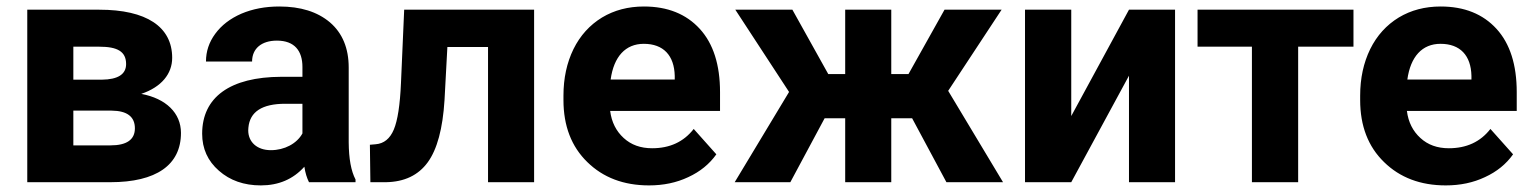

<svg xmlns="http://www.w3.org/2000/svg" viewBox="-20 -558 4691 588"><path d="M317.9 0C458.5 0 534.2 -52.7 534.2 -150.9C534.2 -211.9 488.3 -256.3 412.6 -270.5C474.6 -291.5 507.3 -332 507.3 -380.9C507.3 -476.1 428.2 -528.3 284.2 -528.3H63.5V0ZM204.6 -415H284.2C339.4 -415 366.2 -400.4 366.2 -361.8C366.2 -330.6 341.3 -314.5 292 -314H204.6ZM321.8 -219.2C369.1 -218.8 393.1 -200.7 393.1 -165C393.1 -130.4 368.2 -112.8 318.4 -112.8H204.6V-219.2Z M1068.8 0V-8.3C1055.2 -34.2 1048.3 -71.8 1047.9 -122.1V-351.1C1047.9 -410.2 1028.8 -456.5 990.7 -489.3C952.1 -522 900.4 -538.1 835.4 -538.1C792.5 -538.1 753.9 -530.8 719.2 -516.1C684.6 -501 658.2 -480.5 639.2 -454.6C620.1 -428.7 610.8 -400.4 610.8 -369.6H752C752 -409.2 780.8 -433.6 828.1 -433.6C882.3 -433.6 906.2 -401.9 906.2 -353V-322.8H841.3C684.6 -322.3 599.1 -260.3 599.1 -148.4C599.1 -103 616.2 -64.9 650.4 -35.2C684.1 -5.4 727.1 9.8 778.8 9.8C833.5 9.8 877.9 -9.3 912.1 -47.4C915 -28.3 919.9 -12.7 926.3 0ZM809.6 -98.1C766.6 -98.1 740.2 -123.5 740.2 -158.7L740.7 -167C745.1 -215.8 782.7 -240.2 853.5 -240.2H906.2V-149.4C889.2 -118.2 851.1 -98.1 809.6 -98.1Z M1217.8 -528.3 1208 -304.2C1205.1 -236.8 1197.8 -189 1186 -161.1C1174.3 -133.3 1155.8 -118.2 1130.4 -116.2L1112.8 -114.7L1114.3 0H1162.1C1218.8 -1 1261.2 -21.5 1290 -61C1318.8 -100.6 1335.9 -164.1 1341.3 -251L1350.1 -414.1H1474.6V0H1615.7V-528.3Z M1967.8 9.8C2011.7 9.8 2051.8 1.5 2087.9 -15.6C2124 -32.2 2152.8 -55.7 2173.8 -85.4L2104.5 -163.1C2073.7 -123.5 2031.2 -104 1977.1 -104C1941.9 -104 1913.1 -114.3 1890.1 -135.3C1867.2 -156.2 1853 -183.6 1848.6 -218.3H2185.1V-275.9C2185.1 -359.4 2164.6 -424.3 2123 -469.7C2081.5 -515.1 2024.4 -538.1 1952.1 -538.1C1903.8 -538.1 1861.3 -526.9 1823.7 -504.4C1786.1 -481.4 1756.8 -449.2 1736.3 -407.7C1715.8 -365.7 1705.6 -318.4 1705.6 -265.1V-251.5C1705.6 -172.4 1730 -108.9 1778.8 -61.5C1827.1 -14.2 1890.1 9.8 1967.8 9.8ZM1951.7 -423.8C2011.7 -423.8 2044.9 -388.2 2046.4 -325.7V-314.5H1850.1C1859.9 -384.8 1895.5 -423.8 1951.7 -423.8Z M2878.4 0H3051.8L2883.8 -279.8L3047.4 -528.3H2872.6L2762.2 -331.1H2709.5V-528.3H2568.4V-331.1H2516.6L2406.7 -528.3H2231.9L2396.5 -276.4L2230 0H2400.4L2505.4 -195.8H2568.4V0H2709.5V-195.8H2773.4Z M3260.7 -202.6V-528.3H3119.1V0H3260.7L3437.5 -326.2V0H3578.6V-528.3H3437.5Z M4125 -528.3H3647.5V-415H3814V0H3955.6V-415H4125Z M4407.7 9.8C4451.7 9.8 4491.7 1.5 4527.8 -15.6C4564 -32.2 4592.8 -55.7 4613.8 -85.4L4544.4 -163.1C4513.7 -123.5 4471.2 -104 4417 -104C4381.8 -104 4353 -114.3 4330.1 -135.3C4307.1 -156.2 4293 -183.6 4288.6 -218.3H4625V-275.9C4625 -359.4 4604.5 -424.3 4563 -469.7C4521.5 -515.1 4464.4 -538.1 4392.1 -538.1C4343.8 -538.1 4301.3 -526.9 4263.7 -504.4C4226.1 -481.4 4196.8 -449.2 4176.3 -407.7C4155.8 -365.7 4145.5 -318.4 4145.5 -265.1V-251.5C4145.5 -172.4 4169.9 -108.9 4218.8 -61.5C4267.1 -14.2 4330.1 9.8 4407.7 9.8ZM4391.6 -423.8C4451.7 -423.8 4484.9 -388.2 4486.3 -325.7V-314.5H4290C4299.8 -384.8 4335.4 -423.8 4391.6 -423.8Z"/></svg>

Font: Roboto
Style: Bold
Weight: 700
Designer: Google
Version: Version 2.137; 2017